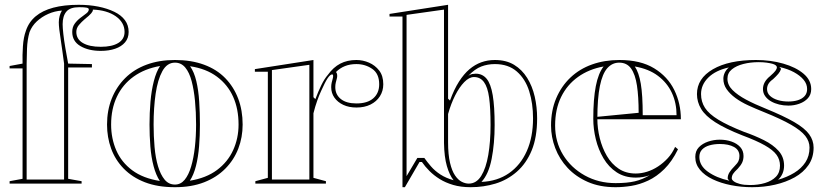

<svg xmlns="http://www.w3.org/2000/svg" viewBox="-20 -765 3442 800"><path d="M20 0V-10L74 -20V-480H20V-490L74 -500Q73 -535 75.5 -572.5Q78 -610 88 -637Q100 -673 128.5 -697Q157 -721 202 -733Q247 -745 308 -745Q352 -745 389.5 -737.5Q427 -730 456 -716Q485 -702 500.5 -681Q516 -660 516 -632Q516 -606 501 -588.5Q486 -571 460 -562Q434 -553 400 -553Q349 -553 315 -573Q281 -593 281 -632Q281 -652 291 -666Q301 -680 315 -690.5Q329 -701 339.5 -709Q350 -717 350 -726Q350 -731 341 -733Q332 -735 310 -735Q272 -735 256.5 -716.5Q241 -698 241 -664Q241 -649 244 -622.5Q247 -596 252.5 -564Q258 -532 264 -500L363 -498V-484H264V-20L320 -10V0ZM238 -721Q208 -719 181 -707Q154 -695 133.5 -676Q113 -657 103 -631Q94 -600 92.5 -562Q91 -524 91 -500V-17H247V-500Q244 -526 240 -551.5Q236 -577 233 -600Q229 -624 227 -642.5Q225 -661 225 -672Q225 -686 228.5 -698.5Q232 -711 238 -721ZM298 -632Q298 -602 325 -586Q352 -570 400 -570Q447 -570 473 -586Q499 -602 499 -632Q499 -652 489.5 -668.5Q480 -685 462 -697.5Q444 -710 420 -717Q396 -724 367 -725V-723Q367 -718 360 -709.5Q353 -701 333 -685Q320 -674 309 -661Q298 -648 298 -632Z M709 -515Q777 -515 830 -495.5Q883 -476 918.5 -439.5Q954 -403 972.5 -354Q991 -305 991 -246Q991 -193 973 -146Q955 -99 919 -62.5Q883 -26 830.5 -5.5Q778 15 709 15Q637 15 584 -5.5Q531 -26 495.5 -62.5Q460 -99 443 -146Q426 -193 426 -246Q426 -305 445.5 -354Q465 -403 501.5 -439.5Q538 -476 590.5 -495.5Q643 -515 709 -515ZM709 -504Q676 -504 656.5 -468.5Q637 -433 628.5 -374.5Q620 -316 620 -246Q620 -198 624 -152.5Q628 -107 638.5 -72Q649 -37 666 -16.5Q683 4 709 4Q733 4 749.5 -16Q766 -36 776.5 -71.5Q787 -107 792 -152Q797 -197 797 -246Q797 -298 792.5 -344.5Q788 -391 778.5 -427Q769 -463 752 -483.5Q735 -504 709 -504ZM443 -246Q443 -188 464.5 -138.5Q486 -89 531 -55.5Q576 -22 646 -11Q630 -35 620 -72.5Q610 -110 606.5 -155Q603 -200 603 -246Q603 -295 607 -341.5Q611 -388 621 -427Q631 -466 647 -490Q583 -479 537 -446Q491 -413 467 -362Q443 -311 443 -246ZM974 -246Q974 -311 951.5 -361.5Q929 -412 884 -445.5Q839 -479 772 -489Q789 -465 798 -427Q807 -389 810 -342Q813 -295 813 -246Q813 -200 809.5 -155.5Q806 -111 796.5 -73.5Q787 -36 771 -12Q839 -23 884 -56.5Q929 -90 951.5 -139.5Q974 -189 974 -246Z M1044 0V-10L1096 -24V-466H1042V-477L1286 -515V-360L1294 -352Q1306 -384 1319 -410.5Q1332 -437 1346 -453Q1369 -485 1398 -500Q1427 -515 1465 -515Q1492 -515 1517.5 -504Q1543 -493 1560 -471Q1577 -449 1577 -414Q1577 -386 1563 -364Q1549 -342 1524 -329.5Q1499 -317 1465 -317Q1434 -317 1410.5 -328Q1387 -339 1373.5 -358Q1360 -377 1360 -402Q1360 -412 1362 -420.5Q1364 -429 1366 -436Q1368 -443 1368 -448Q1368 -455 1364 -455Q1356 -455 1345.5 -439.5Q1335 -424 1318 -386Q1310 -369 1301.5 -345Q1293 -321 1286 -293V-24L1338 -10V0ZM1269 -495 1113 -473V-17H1269ZM1465 -498Q1438 -498 1417 -489.5Q1396 -481 1380 -465Q1383 -461 1384 -457.5Q1385 -454 1385 -448Q1385 -443 1383 -436Q1381 -429 1379 -420.5Q1377 -412 1377 -402Q1377 -371 1400 -352.5Q1423 -334 1465 -334Q1511 -334 1535.5 -355.5Q1560 -377 1560 -414Q1560 -458 1531 -478Q1502 -498 1465 -498Z M1657 15V-696H1603V-707L1847 -745V-354L1855 -346Q1872 -393 1892.5 -425Q1913 -457 1936 -476.5Q1959 -496 1985.5 -505.5Q2012 -515 2042 -515Q2089 -515 2122 -495Q2155 -475 2176.5 -440.5Q2198 -406 2208 -362.5Q2218 -319 2218 -272Q2218 -193 2195.5 -138.5Q2173 -84 2133.5 -49.5Q2094 -15 2044.5 0Q1995 15 1941 15Q1900 15 1868 5.5Q1836 -4 1812 -19Q1788 -34 1769.5 -52.5Q1751 -71 1738 -90H1728L1667 15ZM1870 -14Q1853 -35 1842 -73Q1831 -111 1830 -169V-725L1674 -703V-31L1719 -107H1748Q1760 -90 1776 -71.5Q1792 -53 1815 -38Q1838 -23 1870 -14ZM1933 0Q1965 0 1985 -32Q2005 -64 2014.5 -119.5Q2024 -175 2024 -244Q2024 -314 2018 -358Q2012 -402 1996.5 -423Q1981 -444 1955 -444Q1935 -444 1914.5 -423Q1894 -402 1876.5 -367.5Q1859 -333 1847 -290V-172Q1847 -121 1855 -87Q1863 -53 1876 -34Q1889 -15 1904 -7.5Q1919 0 1933 0ZM1986 -7Q2053 -10 2101 -43.5Q2149 -77 2175 -135.5Q2201 -194 2201 -272Q2201 -334 2185 -385Q2169 -436 2133.5 -467Q2098 -498 2042 -498Q2012 -498 1985.5 -488Q1959 -478 1931 -449Q1939 -455 1947.5 -456.5Q1956 -458 1962 -458Q1990 -458 2007.5 -437Q2025 -416 2033 -368.5Q2041 -321 2041 -244Q2041 -167 2028.5 -103Q2016 -39 1986 -7Z M2561 -515Q2649 -515 2705.5 -480.5Q2762 -446 2789.5 -390Q2817 -334 2817 -268H2466V-278L2641 -295Q2641 -362 2634 -408.5Q2627 -455 2609.5 -479.5Q2592 -504 2560 -504Q2531 -504 2510.5 -481Q2490 -458 2479.5 -406.5Q2469 -355 2469 -270Q2469 -230 2479 -189.5Q2489 -149 2508.5 -115.5Q2528 -82 2558 -62Q2588 -42 2629 -42Q2652 -42 2676 -49.5Q2700 -57 2722 -71.5Q2744 -86 2762.5 -106Q2781 -126 2793 -153L2805 -143Q2780 -92 2748 -60.5Q2716 -29 2680.5 -12.5Q2645 4 2610.5 9.5Q2576 15 2545 15Q2479 15 2429 -7Q2379 -29 2345 -65.5Q2311 -102 2293.5 -148Q2276 -194 2276 -242Q2276 -305 2297.5 -355.5Q2319 -406 2357 -442Q2395 -478 2447 -496.5Q2499 -515 2561 -515ZM2293 -242Q2293 -174 2326 -120Q2359 -66 2416.5 -34Q2474 -2 2545 -2Q2593 -2 2625 -9.5Q2657 -17 2687 -35Q2674 -30 2659.5 -27.5Q2645 -25 2629 -25Q2583 -25 2549.5 -47Q2516 -69 2494.5 -105.5Q2473 -142 2462.5 -185Q2452 -228 2452 -270Q2452 -352 2462.5 -406Q2473 -460 2495 -488Q2434 -477 2388.5 -444.5Q2343 -412 2318 -361Q2293 -310 2293 -242ZM2658 -285H2799Q2799 -336 2779.5 -378Q2760 -420 2721.5 -449Q2683 -478 2625 -488Q2642 -463 2650 -416Q2658 -369 2658 -285Z M3114 15Q3068 15 3025.5 6.5Q2983 -2 2949.5 -18Q2916 -34 2896.5 -57.5Q2877 -81 2877 -111Q2877 -136 2892 -151.5Q2907 -167 2930.5 -175Q2954 -183 2979 -183Q3006 -183 3028.5 -175Q3051 -167 3064.5 -152Q3078 -137 3078 -115Q3078 -100 3072.5 -88Q3067 -76 3054 -62Q3040 -49 3034.5 -40.5Q3029 -32 3029 -22Q3029 -16 3037.5 -9.5Q3046 -3 3063 1.5Q3080 6 3105 6Q3139 6 3167.5 -2.5Q3196 -11 3213 -28.5Q3230 -46 3230 -75Q3230 -100 3215.5 -120Q3201 -140 3166.5 -159.5Q3132 -179 3073 -201Q3002 -229 2960.5 -255.5Q2919 -282 2901.5 -311Q2884 -340 2884 -373Q2884 -438 2950.5 -476.5Q3017 -515 3130 -515Q3191 -515 3243.5 -500Q3296 -485 3328 -458Q3360 -431 3360 -394Q3360 -371 3346.5 -356Q3333 -341 3311 -333Q3289 -325 3265 -325Q3245 -325 3226.5 -329.5Q3208 -334 3193 -342.5Q3178 -351 3168.5 -364Q3159 -377 3159 -394Q3159 -424 3189 -448Q3205 -462 3211 -470Q3217 -478 3217 -485Q3217 -489 3212 -493Q3207 -497 3197.5 -499.5Q3188 -502 3174 -504Q3160 -506 3141 -506Q3107 -506 3077.5 -498.5Q3048 -491 3029.5 -476Q3011 -461 3011 -437Q3011 -411 3032 -390Q3053 -369 3088.5 -350Q3124 -331 3169 -313Q3245 -282 3289 -256.5Q3333 -231 3351.5 -205.5Q3370 -180 3370 -150Q3370 -108 3348.5 -77Q3327 -46 3291 -26Q3255 -6 3209.5 4.5Q3164 15 3114 15ZM3019 -12Q3015 -16 3013.5 -18Q3012 -20 3012 -22Q3012 -35 3019.5 -47Q3027 -59 3041 -73Q3053 -85 3057 -94Q3061 -103 3061 -115Q3061 -140 3038.5 -152.5Q3016 -165 2979 -165Q2956 -165 2936.5 -159.5Q2917 -154 2905.5 -142Q2894 -130 2894 -111Q2894 -75 2929.5 -49.5Q2965 -24 3019 -12ZM3222 -16Q3260 -27 3289.5 -45Q3319 -63 3336 -89Q3353 -115 3353 -150Q3353 -176 3335.5 -198.5Q3318 -221 3276.5 -245Q3235 -269 3163 -298Q3128 -312 3097.5 -326Q3067 -340 3044 -357Q3021 -374 3007.5 -393.5Q2994 -413 2994 -437Q2994 -450 3000 -462.5Q3006 -475 3017 -484Q2962 -472 2931.5 -442Q2901 -412 2901 -373Q2901 -341 2917.5 -315.5Q2934 -290 2973.5 -266Q3013 -242 3079 -216Q3125 -200 3163 -181Q3201 -162 3224 -136.5Q3247 -111 3247 -75Q3247 -57 3240.5 -42Q3234 -27 3222 -16ZM3265 -342Q3287 -342 3304.5 -347.5Q3322 -353 3332.5 -364.5Q3343 -376 3343 -394Q3343 -415 3328.5 -432.5Q3314 -450 3288.5 -464Q3263 -478 3227 -486Q3231 -483 3232.5 -481Q3234 -479 3234 -477Q3231 -467 3223 -457.5Q3215 -448 3201 -435Q3187 -425 3181.5 -415Q3176 -405 3176 -394Q3176 -377 3188.5 -365.5Q3201 -354 3221 -348Q3241 -342 3265 -342Z"/></svg>

Font: Kalnia Glaze Thin SemiBold
Style: Regular
Weight: 600
Version: Version 1.110